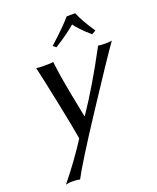

<svg xmlns="http://www.w3.org/2000/svg" viewBox="-160 -741 880 1073"><g transform="rotate(-20 280.0 -204.5)"><path d="M419.4 -646Q440.9 -592.8 492.7 -517.1L468.8 -502.9L436.5 -531.7Q425.3 -542.5 409.7 -559.1Q394 -575.7 381.8 -592.8Q329.6 -548.3 255.9 -502.9L238.8 -517.1Q329.6 -599.1 369.1 -646ZM109.9 -432.1Q123 -429.2 161.1 -429.2Q197.3 -429.2 210.9 -432.1Q213.4 -411.1 216.6 -388.2Q219.7 -365.2 222.4 -347.9Q225.1 -330.6 230 -303.2L237.3 -262.7Q239.3 -249.5 245.6 -217.8L253.9 -176.8L262.7 -130.9Q270.5 -93.3 271.5 -87.4H273.4Q368.2 -226.1 478 -432.1Q487.3 -429.2 516.1 -429.2Q548.8 -429.2 559.6 -432.1Q499.5 -347.7 334.5 -95.9Q169.4 155.8 127.4 236.8Q111.8 231.9 79.6 231.9Q61.5 231.9 43.5 236.8Q132.3 127.4 201.7 19Q190.9 -47.9 158.9 -203.4Q127 -358.9 109.9 -432.1Z"/></g></svg>

Font: Linux Biolinum G
Style: Italic
Weight: 400
Italic angle: -12°
Designer: Philipp H. Poll
Foundry: Philipp H. Poll
Version: Version 0.5.1